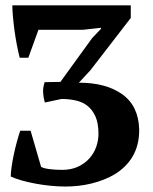

<svg xmlns="http://www.w3.org/2000/svg" viewBox="-20 -682 568 714"><path d="M273.4 -374.5Q374 -374.5 434.6 -331.5Q495.1 -288.1 497.6 -201.2Q498 -171.4 491.7 -146.2Q485.4 -121.1 473.4 -100.6Q461.4 -80.1 444.8 -63.7Q428.2 -47.4 408.7 -35.2Q388.7 -22.9 366.2 -14.2Q343.8 -5.4 319.8 0.5Q295.9 6.3 271.5 9Q247.1 11.7 223.6 11.7Q196.8 11.7 167.7 8.8Q138.7 5.9 111.1 0.7Q83.5 -4.4 59.8 -11.2Q36.1 -18.1 20 -25.4Q20 -40 23.2 -62Q26.4 -84 31.5 -108.2Q36.6 -132.3 43 -155.5Q49.3 -178.7 55.2 -195.8H93.8L132.8 -61.5Q142.6 -55.7 164.6 -53Q186.5 -50.3 210.9 -50.3Q245.1 -50.3 270.5 -62.3Q295.9 -74.2 312.7 -93.3Q329.6 -112.3 337.9 -136.2Q346.2 -160.2 346.2 -184.1Q346.2 -223.1 335.2 -248.3Q324.2 -273.4 305.7 -288.1Q287.1 -302.7 262 -308.3Q236.8 -314 209 -314L147 -300.8Q141.6 -317.9 140.4 -336.9Q139.2 -356 146 -376.5L204.6 -377.4L322.8 -540.5L355.5 -574.7V-578.6L288.6 -571.3H123L85.4 -467.3H53.2Q47.9 -488.3 42.7 -514.9Q37.6 -541.5 33.9 -568.6Q30.3 -595.7 28.1 -620.4Q25.9 -645 25.9 -662.1H466.3V-615.2L315.9 -420.4Z"/></svg>

Font: PT Astra Serif
Style: Bold
Weight: 700
Designer: A.Korolkova, I. Chaeva
Foundry: ParaType Ltd
Version: Version 1.002